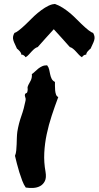

<svg xmlns="http://www.w3.org/2000/svg" viewBox="-20 -925 491 957"><path d="M207 -68.4Q211.9 -39.1 203.6 -22.5Q195.3 -5.9 180.2 2.4Q165 10.7 145.5 11.7Q126 12.7 108.4 9.8Q98.6 -3.9 90.8 -24.4Q83 -44.9 76.2 -66.9Q69.3 -88.9 64 -110.4Q58.6 -131.8 54.7 -148.4Q59.6 -160.2 61 -175.3Q62.5 -190.4 63 -206.1Q63.5 -221.7 64 -237.8Q64.5 -253.9 66.4 -268.6Q73.2 -309.6 86.4 -346.7Q99.6 -383.8 107.4 -423.8Q109.4 -432.6 106 -440.4Q102.5 -448.2 104.5 -455.1Q105.5 -459 110.4 -460.4Q115.2 -461.9 116.2 -466.8Q119.1 -477.5 117.7 -484.4Q116.2 -491.2 121.1 -501Q126 -508.8 133.3 -523.9Q140.6 -539.1 138.7 -555.7Q147.5 -561.5 155.3 -569.3Q163.1 -577.1 171.4 -583.5Q179.7 -589.8 189.9 -594.7Q200.2 -599.6 214.8 -599.6Q222.7 -589.8 225.1 -578.1Q227.5 -566.4 230 -554.7Q232.4 -543 237.3 -532.7Q242.2 -522.5 253.9 -516.6Q253.9 -508.8 253.9 -497.1Q253.9 -485.4 254.9 -474.1Q255.9 -462.9 259.3 -453.6Q262.7 -444.3 270.5 -441.4Q252.9 -394.5 237.8 -348.6Q222.7 -302.7 212.9 -256.3Q203.1 -210 200.7 -163.1Q198.2 -116.2 207 -68.4ZM86.9 -651.4Q85.9 -661.1 78.1 -669.9Q70.3 -678.7 64.5 -682.6Q59.6 -694.3 54.7 -704.1Q49.8 -713.9 46.9 -723.1Q43.9 -732.4 44.9 -741.2Q45.9 -750 51.8 -760.7Q59.6 -762.7 73.7 -773.4Q87.9 -784.2 110.4 -805.7Q121.1 -815.4 135.7 -830.6Q150.4 -845.7 168 -860.4Q185.5 -875 204.1 -886.7Q222.7 -898.4 240.2 -903.3Q250 -905.3 253.9 -905.3Q273.4 -898.4 292 -886.7Q310.5 -875 328.1 -860.4Q345.7 -845.7 360.4 -830.6Q375 -815.4 385.7 -805.7Q408.2 -784.2 422.4 -773.4Q436.5 -762.7 444.3 -760.7Q450.2 -750 451.2 -741.2Q452.1 -732.4 449.2 -723.1Q446.3 -713.9 441.4 -704.1Q436.5 -694.3 431.6 -682.6Q425.8 -678.7 418 -669.9Q410.2 -661.1 409.2 -651.4Q405.3 -654.3 397.9 -649.4Q390.6 -644.5 388.7 -639.6Q379.9 -644.5 372.6 -652.8Q365.2 -661.1 357.9 -668.9Q350.6 -676.8 343.3 -682.6Q335.9 -688.5 328.1 -690.4Q308.6 -712.9 287.6 -735.8Q266.6 -758.8 248 -779.3Q229.5 -758.8 208.5 -735.8Q187.5 -712.9 168 -690.4Q160.2 -688.5 152.8 -682.6Q145.5 -676.8 138.2 -668.9Q130.9 -661.1 123.5 -652.8Q116.2 -644.5 107.4 -639.6Q105.5 -644.5 98.1 -649.4Q90.8 -654.3 86.9 -651.4Z"/></svg>

Font: Permanent Marker
Style: Regular
Weight: 400
Designer: Font Diner, Inc
Foundry: Font Diner, Inc
Version: Version 1.000